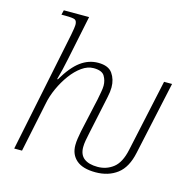

<svg xmlns="http://www.w3.org/2000/svg" viewBox="-111 -874 1012 997"><g transform="rotate(15 395.5 -375.0)"><path d="M487 10Q418 10 384 -19.5Q350 -49 350 -99Q350 -117 353 -136Q356 -155 360 -176L393 -326Q396 -336 400 -357Q404 -378 408 -399.5Q412 -421 412 -435Q412 -463 398 -486.5Q384 -510 339 -510Q307 -510 276 -488Q245 -466 218.5 -430Q192 -394 172.5 -351Q153 -308 145 -265L90 0H48L181 -648Q185 -668 187 -682.5Q189 -697 189 -702Q189 -724 177.5 -729.5Q166 -735 124 -735H105L111 -760H247L198 -523Q192 -493 184.5 -461.5Q177 -430 170 -406H174Q217 -479 260.5 -511Q304 -543 355 -543Q410 -543 432 -511.5Q454 -480 454 -437Q454 -414 447.5 -384.5Q441 -355 436 -330L404 -179Q399 -156 395.5 -136.5Q392 -117 392 -100Q392 -59 417.5 -39.5Q443 -20 490 -20Q538 -20 574.5 -48.5Q611 -77 626 -147L710 -536H753L668 -144Q651 -62 603.5 -26Q556 10 487 10Z"/></g></svg>

Font: Noto Serif ExtraLight
Style: Italic
Weight: 200
Italic angle: -12°
Designer: Monotype Design Team
Foundry: Monotype Imaging Inc.
Version: Version 2.014; ttfautohint (v1.8.4.7-5d5b)